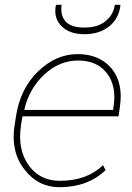

<svg xmlns="http://www.w3.org/2000/svg" viewBox="-20 -761 544 791"><path d="M80.6 -311 81.5 -308.1H445.8L448.2 -324.2Q460.4 -408.2 419.9 -460Q378.9 -511.7 301.8 -511.7Q224.6 -511.7 162.6 -454.1Q100.6 -396.5 80.6 -311ZM439.5 -479Q488.3 -419.9 474.1 -322.3L468.3 -281.7H72.3L66.4 -244.1Q51.8 -145 97.7 -80.6Q143.6 -16.1 227.5 -16.1Q337.9 -16.1 404.3 -80.6L415 -60.1Q341.8 10.3 223.6 10.3Q136.7 9.8 80.1 -63.5Q23.4 -136.7 40 -244.1L44.9 -275.4Q61.5 -393.6 135.7 -465.8Q210 -538.1 299.8 -538.1Q389.6 -538.1 439.5 -479ZM210 -738.3 211.4 -741.2H233.9Q227.5 -698.2 250 -672.9Q272.5 -647.5 328.1 -647.5Q382.8 -647.5 415 -673.8Q447.3 -700.2 453.1 -741.2H475.1L476.1 -738.3Q469.7 -684.6 429.7 -652.3Q389.6 -620.1 328.1 -620.1Q266.6 -620.1 233.4 -653.3Q200.2 -686.5 210 -738.3Z"/></svg>

Font: Roboto-ThinItalic
Style: Italic
Weight: 250
Italic angle: -12°
Designer: Google
Version: Version 1.100141; 2013; ttfautohint (v0.94.14-c901) -l 8 -r 